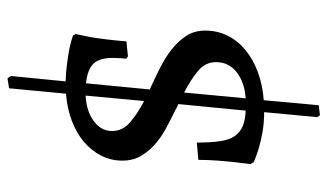

<svg xmlns="http://www.w3.org/2000/svg" viewBox="-196 -502 852 499"><g transform="rotate(-90 229.5 -252.0)"><path d="M268 -507Q294 -506 316 -503Q338 -500 354 -497Q372 -493 387 -488L391 -481Q387 -463 383 -442Q380 -424 377 -399.5Q374 -375 372 -349L333 -345L327 -349Q327 -354 328 -359Q328 -364 328.5 -370.5Q329 -377 329 -385Q329 -418 314.5 -434Q300 -450 263 -454L247 -288Q248 -287 250 -287Q276 -275 303 -261.5Q330 -248 351.5 -231Q373 -214 386.5 -193Q400 -172 400 -144Q400 -113 387 -86.5Q374 -60 350 -40Q326 -20 292.5 -7.5Q259 5 219 8L206 151L180 154L175 147L188 9Q159 9 135 4.5Q111 0 94 -5Q74 -11 58 -18L53 -27Q55 -45 58 -67Q60 -86 62 -110.5Q64 -135 64 -162L109 -166Q109 -130 112.5 -106Q116 -82 125.5 -68Q135 -54 151 -47Q167 -40 192 -39L209 -214Q199 -218 195 -221Q170 -233 146 -246Q122 -259 103.5 -275.5Q85 -292 73.5 -312.5Q62 -333 62 -359Q62 -389 75 -414.5Q88 -440 111 -459.5Q134 -479 166 -491Q198 -503 236 -506L250 -654L276 -658L282 -649ZM318 -116Q318 -144 295 -163Q272 -182 239 -199L224 -39Q266 -42 292 -62.5Q318 -83 318 -116ZM139 -386Q139 -359 161.5 -339.5Q184 -320 217 -303L231 -455Q191 -453 165 -434Q139 -415 139 -386Z"/></g></svg>

Font: Alegreya
Style: Regular
Weight: 400
Designer: Juan Pablo del Peral
Foundry: Juan Pablo del Peral
Version: Version 1.003